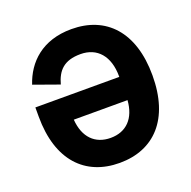

<svg xmlns="http://www.w3.org/2000/svg" viewBox="-128 -836 969 974"><g transform="rotate(-20 357.0 -349.0)"><path d="M50 -349C50 -113 171 12 357 12C543 12 664 -113 664 -349C664 -585 543 -710 357 -710C199 -710 110 -622 74 -513L211 -464C230 -533 267 -575 357 -575C447 -575 503 -512 503 -402V-399H50ZM357 -123C273 -123 219 -177 212 -274H502C495 -177 441 -123 357 -123Z"/></g></svg>

Font: LVC Sans
Style: Bold
Weight: 700
Designer: Mike Abbink, Paul van der Laan, Pieter van Rosmalen
Foundry: Bold Monday
Version: Version 3.0